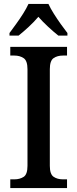

<svg xmlns="http://www.w3.org/2000/svg" viewBox="-20 -951 391 971"><path d="M32 0V-44H53Q80 -44 99.5 -56.5Q119 -69 119 -112V-601Q119 -644 99.5 -657Q80 -670 53 -670H32V-714H319V-670H298Q270 -670 251 -657Q232 -644 232 -601V-112Q232 -70 251 -57Q270 -44 298 -44H319V0ZM28 -784Q42 -803 61 -829Q80 -855 97 -882Q114 -909 124 -931H225Q235 -909 252 -882Q269 -855 287.5 -829Q306 -803 321 -784V-771H275Q251 -790 223 -816Q195 -842 174 -866Q153 -841 125.5 -815.5Q98 -790 74 -771H28Z"/></svg>

Font: Noto Serif Georgian SemiCondensed Medium
Style: Regular
Weight: 500
Width: 4
Designer: Monotype Design Team, Akaki Razmadze
Foundry: Google LLC
Version: Version 2.003; ttfautohint (v1.8.4.7-5d5b)